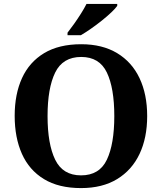

<svg xmlns="http://www.w3.org/2000/svg" viewBox="-20 -951 827 981"><path d="M394 10Q280 10 204.5 -36Q129 -82 92 -165Q55 -248 55 -359Q55 -470 92.5 -552Q130 -634 205.5 -679.5Q281 -725 395 -725Q503 -725 578.5 -679.5Q654 -634 693 -551.5Q732 -469 732 -358Q732 -247 693 -164.5Q654 -82 578.5 -36Q503 10 394 10ZM394 -55Q488 -55 526 -135Q564 -215 564 -358Q564 -501 526 -580.5Q488 -660 395 -660Q301 -660 262 -580.5Q223 -501 223 -358Q223 -215 262 -135Q301 -55 394 -55ZM325 -784Q340 -803 358.5 -829Q377 -855 394 -882Q411 -909 422 -931H579V-921Q570 -908 549 -888Q528 -868 500.5 -846Q473 -824 445 -804.5Q417 -785 393 -771H325Z"/></svg>

Font: Noto Serif Myanmar
Style: Bold
Weight: 700
Designer: Ben Mitchell and the Monotype Design Team
Foundry: Monotype Imaging Inc.
Version: Version 2.106; ttfautohint (v1.8.4.7-5d5b)